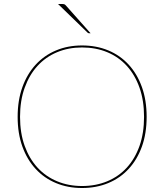

<svg xmlns="http://www.w3.org/2000/svg" viewBox="-20 -936 824 963"><path d="M68.5 0ZM715.5 -350Q715.5 -267 691.8 -201Q668 -135 625.2 -88.8Q582.5 -42.5 523 -17.8Q463.5 7 391.5 7Q320 7 260.8 -17.8Q201.5 -42.5 158.8 -88.8Q116 -135 92.2 -201Q68.5 -267 68.5 -350Q68.5 -432.5 92.2 -498.8Q116 -565 158.8 -611.5Q201.5 -658 260.8 -683Q320 -708 391.5 -708Q463.5 -708 523 -683.2Q582.5 -658.5 625.2 -612Q668 -565.5 691.8 -499.2Q715.5 -433 715.5 -350ZM702.5 -350Q702.5 -431.5 679.8 -496Q657 -560.5 616 -605.5Q575 -650.5 517.8 -674.2Q460.5 -698 391.5 -698Q323.5 -698 266.5 -674.2Q209.5 -650.5 168.2 -605.5Q127 -560.5 103.8 -496Q80.5 -431.5 80.5 -350Q80.5 -268.5 103.8 -204.2Q127 -140 168.2 -95.2Q209.5 -50.5 266.5 -26.8Q323.5 -3 391.5 -3Q460.5 -3 517.8 -26.8Q575 -50.5 616 -95.2Q657 -140 679.8 -204.2Q702.5 -268.5 702.5 -350ZM289 -916Q297.5 -916 301.8 -914.8Q306 -913.5 310 -909L434.5 -769H428.5Q426 -769 423.8 -769.5Q421.5 -770 419.5 -772L271 -916Z"/></svg>

Font: Lato Hairline
Style: Regular
Weight: 100
Designer: Lukasz Dziedzic
Foundry: tyPoland Lukasz Dziedzic
Version: Version 2.007; 2014-02-27